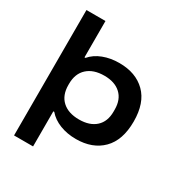

<svg xmlns="http://www.w3.org/2000/svg" viewBox="-206 -873 1141 1208"><g transform="rotate(30 364.5 -268.5)"><path d="M70.8 187V-724.1H209V-460H215.8Q248.5 -498.5 301.3 -518.8Q354 -539.1 418 -539.1Q538.1 -539.1 608.6 -469.5Q679.2 -399.9 679.2 -265.1Q679.2 -128.9 608.6 -58.3Q538.1 12.2 418 12.2Q354.5 12.2 301.5 -8.5Q248.5 -29.3 215.8 -67.9H209V187ZM374 -104Q451.2 -104 494.6 -143.6Q538.1 -183.1 538.1 -255.9V-271Q538.1 -343.3 495.1 -383.1Q452.1 -422.9 376 -422.9Q297.4 -422.9 252.7 -382.1Q208 -341.3 208 -267.1V-258.8Q208 -184.6 252 -144.3Q295.9 -104 374 -104Z"/></g></svg>

Font: Archivo Expanded SemiBold
Style: Regular
Weight: 600
Width: 7
Designer: Hector Gatti
Foundry: Omnibus-Type
Version: Version 2.001